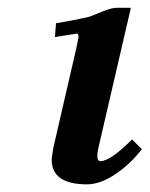

<svg xmlns="http://www.w3.org/2000/svg" viewBox="-20 -465 387 497"><path d="M318.8 -444.8 234.9 -83Q231.9 -69.8 231.9 -61Q231.9 -47.9 240.2 -47.9Q265.6 -47.9 321.8 -104L347.2 -79.1Q318.8 -41.5 279.3 -14.6Q239.7 12.2 205.1 12.2Q113.8 12.2 113.8 -51.8Q113.8 -57.6 118.2 -83L176.8 -336.9Q183.1 -364.7 183.1 -371.1Q183.1 -377.9 178.2 -377.9Q176.3 -377.9 122.1 -369.1L125 -404.8Q175.8 -413.1 211.9 -421.9Q218.8 -424.3 232.9 -430.2L247.1 -436Q269 -444.8 282.2 -444.8Z"/></svg>

Font: Linux Libertine G
Style: Semibold Italic
Weight: 600
Italic angle: -11.5°
Designer: Philipp H. Poll
Foundry: Philipp H. Poll
Version: Version 5.1.1